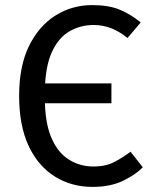

<svg xmlns="http://www.w3.org/2000/svg" viewBox="-20 -721 605 753"><path d="M341 -701Q406 -701 448.5 -683.5Q491 -666 532 -633L480 -572Q448 -598 415.5 -610.5Q383 -623 347 -623Q296 -623 253 -598.5Q210 -574 184 -518Q158 -462 156 -368V-335Q156 -241 181 -182Q206 -123 249.5 -95.5Q293 -68 346 -68Q395 -68 429 -86Q463 -104 492 -126L540 -65Q512 -36 462.5 -12Q413 12 343 12Q260 12 194.5 -29Q129 -70 92 -149.5Q55 -229 55 -345Q55 -462 94 -541Q133 -620 198 -660.5Q263 -701 341 -701ZM140 -394H417V-316H138Z"/></svg>

Font: Fira Sans Variable
Style: Regular
Weight: 400
Designer: Carrois Corporate & Edenspiekermann AG
Foundry: Carrois Corporate GbR & Edenspiekermann AG
Version: Version 4.202